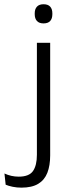

<svg xmlns="http://www.w3.org/2000/svg" viewBox="-84 -684 322 882"><path d="M85.5 -45V-487.5H146.5V-45ZM116 -576.5Q96 -576.5 85.8 -587.5Q75.5 -598.5 75.5 -619V-622.5Q75.5 -642.5 85.8 -653.5Q96 -664.5 116 -664.5Q136.5 -664.5 146.5 -653.5Q156.5 -642.5 156.5 -622.5V-619Q156.5 -598.5 146.5 -587.5Q136.5 -576.5 116 -576.5ZM14.5 178Q-7 178 -26 174Q-45 170 -58 164.5L-63.5 113Q-48.5 120 -32 123.8Q-15.5 127.5 2 127.5Q49.5 127.5 67.5 101.8Q85.5 76 85.5 27V-143.5H146.5V30Q146.5 76.5 133.5 109.8Q120.5 143 91.5 160.5Q62.5 178 14.5 178Z"/></svg>

Font: Anek Gujarati Medium Light
Style: Regular
Weight: 300
Version: Version 1.003